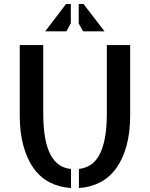

<svg xmlns="http://www.w3.org/2000/svg" viewBox="-20 -948 760 973"><path d="M199.2 -375Q199.2 -299.8 209 -247.6Q218.8 -195.3 237.3 -161.6Q255.9 -127.9 281.7 -111.3Q307.6 -94.7 339.8 -91.8V4.9Q280.3 1 231.9 -23.9Q183.6 -48.8 150.4 -95.2Q117.2 -141.6 98.6 -209Q80.1 -276.4 80.1 -363.3V-719.7H199.2ZM639.6 -719.7V-363.3Q639.6 -276.4 621.1 -209Q602.5 -141.6 568.8 -95.2Q535.2 -48.8 487.3 -23.9Q439.5 1 379.9 4.9V-91.8Q412.1 -95.7 438 -111.8Q463.9 -127.9 482.4 -161.1Q501 -194.3 511.2 -246.6Q521.5 -298.8 521.5 -375V-719.7ZM314.5 -927.7H338.9V-830.1L316.4 -789.1H209ZM401.4 -789.1 378.9 -829.1V-927.7H403.3L509.8 -789.1Z"/></svg>

Font: Allerta Stencil
Style: Regular
Weight: 400
Designer: Matt McInerney
Foundry: Matt McInerney
Version: Version 1.02